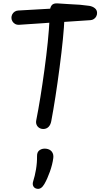

<svg xmlns="http://www.w3.org/2000/svg" viewBox="-20 -774 660 1168"><path d="M200.5 -42.2Q225.7 -168.7 250.4 -349.8Q275.2 -530.8 281.5 -658.7L297 -636.8L94.3 -623Q82.7 -622.5 72.6 -627.8Q62.5 -633.2 56.2 -643.2Q49.8 -653.2 49.5 -665.2Q49.2 -676.5 54.5 -686.7Q59.8 -696.8 69.5 -703.2Q79.2 -709.5 90.7 -710L332 -723.8L283.7 -702Q283 -726.3 293.8 -741Q304.5 -755.7 332.7 -753.2Q359.5 -751.2 396.5 -749.1Q433.5 -747 467 -745Q497.8 -741.7 522.8 -738.5Q542.7 -735.3 556.4 -724.5Q570.2 -713.7 570.5 -695.8Q570.8 -684.2 565.5 -674.2Q560.2 -664.3 550.7 -658.1Q541.2 -651.8 529.3 -651.3L354.8 -639.7L372.2 -664.8Q367.7 -555 342.4 -362.8Q317.2 -170.5 292 -37.8Q287.8 -14.5 275.1 -1.9Q262.3 10.7 243.5 10.7Q229.5 10.7 218.6 3.8Q207.7 -3 202.6 -15.2Q197.5 -27.3 200.5 -42.2ZM181.7 329.3Q192 297.5 198.9 257.2Q205.8 216.8 205.3 175.3Q204.8 149.8 221.8 138.8Q238.8 127.7 261.8 130.8Q284.3 134 295.7 149.2Q307 164.5 304.2 187.2Q299.3 225.7 283.7 269.9Q268 314.2 250.5 344.5Q241 361.2 229.9 369Q218.8 376.8 205.2 374.3Q189.7 371.7 182.9 359.2Q176.2 346.7 181.7 329.3Z"/></svg>

Font: Monaspace Radon Var
Style: Regular
Weight: 400
Designer: Riley Cran and the Lettermatic Team
Version: Version 1.000 (Monaspace Radon Var)